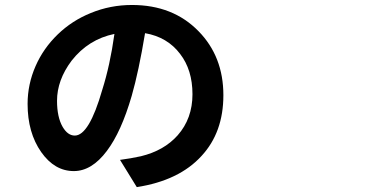

<svg xmlns="http://www.w3.org/2000/svg" viewBox="-20 -727 1540 771"><path d="M529.3 24.4 461.9 -85Q505.9 -90.8 545.9 -99.6Q638.7 -122.1 693.4 -183.6Q752.9 -251 752.9 -348.6Q752.9 -446.3 703.1 -510.7Q652.3 -578.1 562.5 -593.8Q537.1 -440.4 508.8 -341.8Q466.8 -197.3 409.2 -121.1Q348.6 -40 276.4 -40Q199.2 -40 145.5 -116.2Q90.8 -194.3 90.8 -309.6Q90.8 -388.7 123 -461.9Q154.3 -533.2 211.9 -588.9Q269.5 -644.5 344.7 -674.8Q422.9 -707 509.8 -707Q674.8 -707 777.3 -601.6Q877 -500 877 -344.7Q877 -195.3 789.1 -100.6Q699.2 -2 529.3 24.4ZM280.3 -182.6Q337.9 -182.6 390.6 -366.2Q421.9 -464.8 439.5 -590.8Q335 -569.3 267.6 -483.4Q209 -405.3 209 -322.3Q209 -256.8 231.4 -217.8Q252 -182.6 280.3 -182.6Z"/></svg>

Font: Bpmf GenSeki Gothic B
Style: B
Weight: 700
Foundry: But Ko
Version: Version 1.320